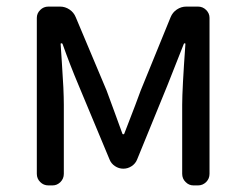

<svg xmlns="http://www.w3.org/2000/svg" viewBox="-20 -563 746 583"><path d="M127 0Q112.3 0 102.1 -10.3Q91.8 -20.5 91.8 -35.2V-508.8Q91.8 -522.5 102.1 -532.7Q112.3 -543 127 -543H162.1Q177.7 -543 190.9 -534.2Q204.1 -525.4 210 -510.7L303.7 -288.1Q311.5 -266.6 327.6 -223.1Q343.8 -179.7 351.6 -157.2Q351.6 -155.3 354.5 -155.3Q357.4 -155.3 357.4 -157.2Q398.4 -262.7 407.2 -288.1L498 -510.7Q503.9 -525.4 517.1 -534.2Q530.3 -543 545.9 -543H581.1Q595.7 -543 606 -532.7Q616.2 -522.5 616.2 -508.8V-35.2Q616.2 -20.5 606 -10.3Q595.7 0 581.1 0H567.4Q553.7 0 543.5 -10.3Q533.2 -20.5 533.2 -35.2V-245.1Q533.2 -292 543 -429.7Q543 -431.6 541 -431.6Q539.1 -431.6 538.1 -429.7Q536.1 -424.8 488.3 -303.7L396.5 -79.1Q391.6 -66.4 379.9 -58.6Q368.2 -50.8 354.5 -50.8Q340.8 -50.8 329.1 -58.6Q317.4 -66.4 312.5 -79.1L218.8 -303.7Q192.4 -366.2 169.9 -429.7Q168.9 -431.6 166.5 -431.6Q164.1 -431.6 164.1 -429.7Q165 -412.1 168 -370.6Q170.9 -329.1 172.4 -297.4Q173.8 -265.6 173.8 -245.1V-35.2Q173.8 -20.5 163.6 -10.3Q153.3 0 139.6 0Z"/></svg>

Font: Gen Jyuu GothicL Regular
Style: Regular
Weight: 400
Designer: [Source Han Sans]
Ryoko NISHIZUKA  (kana & ideographs); Paul D. Hunt (Latin, Greek & Cyrillic); Wenlong ZHANG  (bopomofo
Version: Version 1.002.20150607